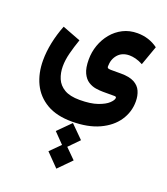

<svg xmlns="http://www.w3.org/2000/svg" viewBox="-176 -559 1082 1247"><g transform="rotate(20 365.0 64.5)"><path d="M361.8 252.4 449.2 339.4 379.9 410.2 449.2 479 361.8 567.9 274.9 479 343.8 410.2 274.9 339.4ZM350.6 246.1Q245.6 246.1 176.5 205.6Q107.4 165 73.7 95Q40 24.9 40 -64.5Q40 -124 53.2 -187.7Q66.4 -251.5 91.3 -314.9L217.8 -266.6Q199.2 -213.9 186.5 -164.1Q173.8 -114.3 173.8 -71.8Q173.8 -25.9 189.9 12.5Q206.1 50.8 244.6 73.7Q283.2 96.7 350.6 96.7Q425.8 96.7 473.9 79.8Q522 63 544.9 41Q567.9 19 567.9 3.9Q567.9 -4.9 555.2 -4.9H476.1Q453.1 -4.9 425.8 -9Q398.4 -13.2 373.5 -29.1Q348.6 -44.9 332.8 -78.6Q316.9 -112.3 316.9 -170.9Q316.9 -222.2 333.7 -270Q350.6 -317.9 382.1 -356.2Q413.6 -394.5 458 -417Q502.4 -439.5 557.1 -439.5Q637.2 -439.5 699.2 -394L651.4 -259.8Q624.5 -274.4 600.6 -280.3Q576.7 -286.1 558.1 -286.1Q507.3 -286.1 478.5 -253.4Q449.7 -220.7 449.7 -171.4Q449.7 -160.6 458 -158.4Q466.3 -156.2 476.1 -156.2H545.4Q603.5 -156.2 636.7 -138.4Q669.9 -120.6 683.8 -89.4Q697.8 -58.1 697.8 -18.1Q697.8 54.7 657.2 114.7Q616.7 174.8 539.3 210.4Q461.9 246.1 350.6 246.1Z"/></g></svg>

Font: Vazirmatn FD Black
Style: Regular
Weight: 900
Designer: Saber Rastikerdar
Foundry: Saber Rastikerdar
Version: Version 33.003